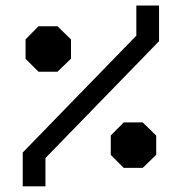

<svg xmlns="http://www.w3.org/2000/svg" viewBox="-20 -676 640 676"><path d="M115.5 -583.5 70 -537.5V-469L115.5 -423.5H182.5L230 -469.5V-537L182.5 -583.5ZM460 -656.5V-550.5L60 -139V-20H140V-119.5L540 -531V-656.5ZM415.5 -245 370 -199V-130.5L415.5 -85H482.5L530 -131V-198.5L482.5 -245Z"/></svg>

Font: Kode Mono
Style: Regular
Weight: 400
Monospace: yes
Designer: Isa Ozler
Foundry: Kadena LLC
Version: Version 1.000;gftools[0.9.28]